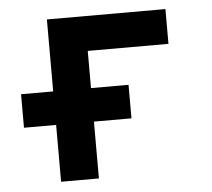

<svg xmlns="http://www.w3.org/2000/svg" viewBox="-43 -564 672 610"><g transform="rotate(-5 293.0 -259.0)"><path d="M25.4 -181.2H127.9V0H248.5V-181.2H368.2V-288.1H248.5V-406.7H505.9V-517.6H127.9V-288.1H25.4Z"/></g></svg>

Font: Cascadia Code NF SemiBold
Style: Regular
Weight: 600
Monospace: yes
Designer: Aaron Bell
Foundry: Saja Typeworks
Version: Version 2404.023